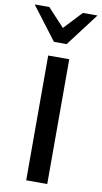

<svg xmlns="http://www.w3.org/2000/svg" viewBox="-108 -952 531 997"><g transform="rotate(10 157.0 -453.5)"><path d="M106 0V-658H217V0ZM123 -733 141 -796 245 -907H322L190 -733ZM123 -733 -9 -907H68L173 -794L190 -733Z"/></g></svg>

Font: Ysabeau SemiBold
Style: Regular
Weight: 600
Designer: Christian Thalmann (Catharsis Fonts)
Version: Version 2.000;gftools[0.9.27.dev2+g8671c4b]